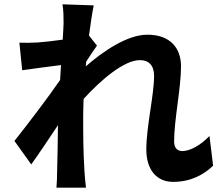

<svg xmlns="http://www.w3.org/2000/svg" viewBox="-20 -827 1040 891"><path d="M952 -196C909 -151 861 -126 826 -126C801 -126 788 -143 788 -170C788 -272 820 -417 820 -519C820 -603 771 -666 664 -666C569 -666 456 -587 378 -519C379 -527 379 -534 380 -541C397 -567 417 -598 430 -615L393 -662C401 -724 409 -774 415 -802L270 -807C275 -776 275 -746 275 -718C275 -707 273 -679 271 -643C229 -637 185 -632 156 -630C122 -628 99 -628 70 -629L83 -501C139 -509 214 -519 263 -525L259 -456C203 -374 102 -242 47 -173L125 -64C159 -111 207 -183 249 -246C248 -162 247 -106 245 -29C245 -13 244 23 242 44H379C376 22 373 -14 372 -32C366 -124 366 -208 366 -288C366 -313 367 -340 368 -368C449 -457 556 -548 629 -548C670 -548 695 -524 695 -475C695 -385 659 -240 659 -133C659 -37 709 17 783 17C864 17 924 -15 969 -58Z"/></svg>

Font: Noto Sans T Chinese Bold
Style: Bold
Weight: 700
Designer: Ryoko NISHIZUKA (kana & ideographs); Paul D. Hunt (Latin, Greek & Cyrillic); Wenlong ZHANG (bopomofo); Sandoll Communica
Foundry: Adobe Systems Incorporated
Version: Version 1.000;PS 1;hotconv 1.0.78;makeotf.lib2.5.61930